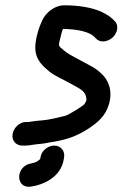

<svg xmlns="http://www.w3.org/2000/svg" viewBox="-20 -521 462 724"><path d="M132.7 72 131.6 78.6C124.2 85.3 116.5 92 98 95.2C37.7 104.5 37.3 190.9 95.8 182.8C143.9 176 209.9 147.1 220.6 79L221.7 72C225.5 47.7 208.9 28 184.6 28C161.6 28 136.8 46 132.7 72ZM27.4 -15C23.3 10.7 42.4 29.8 67.8 28H76.6C86 28 94.3 26.3 105.3 24.7C121 21.9 140.3 22.2 164.5 16.5C219.5 8.1 259.7 -1.8 309.8 -33.6C348.1 -58.3 377.7 -82.8 391 -128.7C406.4 -181.8 387 -222.1 360.8 -244.8C348.7 -255.8 338.6 -264.1 319.8 -273.6L289.1 -290.2C279 -296 266.2 -303 253.6 -309.5C231.8 -321.3 228.9 -324.3 210.7 -339.8C201.8 -348.1 199.6 -348.3 206.9 -375.4C211.9 -394.9 213.6 -403.5 217.4 -411.9C273.7 -411.2 317.4 -400.7 335.6 -382.2L342.7 -375C363.2 -355.4 392.7 -367.1 407.3 -382.2C421.7 -397 430.9 -425.6 410.4 -443.5L403.8 -450.2C395.9 -457.4 388.7 -462.5 379.7 -467.4L363.1 -476.4C362.7 -476.6 361.9 -477 361.3 -477.2C323.6 -493.3 276 -501 221.8 -501C185.9 -501 152.2 -473.4 138.7 -443.1C128.5 -422 112.8 -374.8 113.1 -342.2C112.4 -294.1 145.5 -268.2 166.7 -250.8C184.9 -235.8 218.6 -221.2 238.6 -209.8L268.3 -193.6C292 -180.8 304.3 -169.9 305.8 -147.6C306.1 -142.5 306.4 -141.4 298.1 -128C289.5 -119.2 240.5 -89 228.6 -85.1C197.2 -77.5 166.8 -69.1 136.9 -66.9C116.6 -65.8 102.1 -62.7 87.2 -61H77.6C52.7 -61 31 -38.1 27.4 -15Z"/></svg>

Font: Just Breathe
Style: BdObl3
Weight: 400
Foundry: Cannot Into Space Fonts
Version: Version 0.72